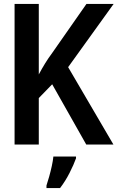

<svg xmlns="http://www.w3.org/2000/svg" viewBox="-20 -734 640 975"><path d="M54 0V-714H177V-356Q193 -386 209 -412Q225 -438 245 -465L419 -714H557L326 -393L556 0H418L245 -306L177 -236V0ZM216 208Q222 190 229.5 163.5Q237 137 243 109.5Q249 82 251 61H366V70Q355 101 333.5 143.5Q312 186 285 221H216Z"/></svg>

Font: Noto Sans Mono SemiBold
Style: Regular
Weight: 600
Designer: Monotype Design Team
Foundry: Monotype Imaging Inc.
Version: Version 2.014; ttfautohint (v1.8.4.7-5d5b)